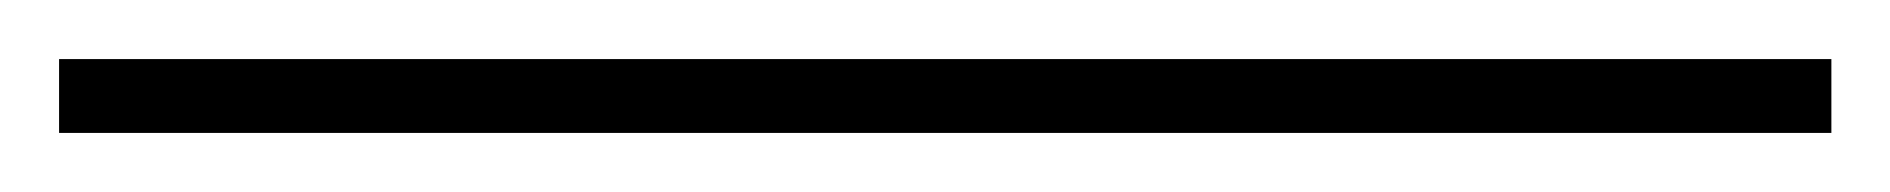

<svg xmlns="http://www.w3.org/2000/svg" viewBox="-20 65 640 65"><path d="M0 85H600V110H0Z"/></svg>

Font: Noto Sans Mono UI Thin
Style: Regular
Weight: 250
Monospace: yes
Designer: Monotype Design team
Foundry: Monotype Imaging Inc.
Version: Version 1.000